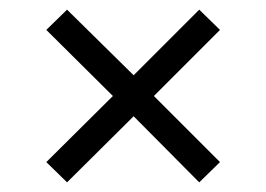

<svg xmlns="http://www.w3.org/2000/svg" viewBox="-20 -484 552 398"><path d="M76 -148 214 -285 76 -422 119 -464 257 -328 393 -464 436 -422 299 -285 436 -148 393 -106 257 -243 119 -106Z"/></svg>

Font: Niramit Light
Style: Regular
Weight: 300
Designer: Katatrad Aksorn Co.,Ltd.
Foundry: Cadson Demak Co.,Ltd.
Version: Version 1.000; ttfautohint (v1.6)